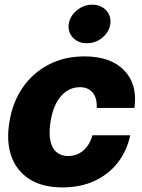

<svg xmlns="http://www.w3.org/2000/svg" viewBox="-20 -795 609 825"><path d="M248.5 10.3Q162.1 10.3 106.4 -25.4Q50.8 -61 28.6 -124.3Q6.3 -187.5 20.5 -271Q33.7 -355 77.1 -418.2Q120.6 -481.4 188.5 -517.1Q256.3 -552.7 342.3 -552.7Q456.1 -552.7 513.9 -492.2Q571.8 -431.6 557.6 -331.1H395.5Q397.9 -372.6 378.7 -396.5Q359.4 -420.4 322.8 -420.4Q292 -420.4 266.4 -403.6Q240.7 -386.7 222.7 -353.8Q204.6 -320.8 197.3 -272.5Q189.5 -224.1 196.3 -190.9Q203.1 -157.7 223.1 -141.1Q243.2 -124.5 273.4 -124.5Q297.4 -124.5 317.9 -134.8Q338.4 -145 353.8 -165Q369.1 -185.1 377.4 -213.9H539.6Q525.4 -146.5 485.8 -95.9Q446.3 -45.4 386 -17.6Q325.7 10.3 248.5 10.3ZM353 -609.4Q316.4 -608.9 293.5 -633.3Q270.5 -657.7 275.4 -691.9Q280.8 -726.6 310.3 -750.7Q339.8 -774.9 376.5 -774.9Q413.6 -774.9 436 -750.7Q458.5 -726.6 454.1 -691.9Q449.2 -657.7 419.9 -633.3Q390.6 -608.9 353 -609.4Z"/></svg>

Font: Inter Tight ExtraBold
Style: Italic
Weight: 800
Italic angle: -9.39999°
Designer: Rasmus Andersson
Foundry: rsms
Version: Version 3.004